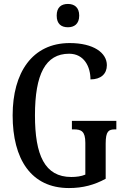

<svg xmlns="http://www.w3.org/2000/svg" viewBox="-20 -942 631 972"><path d="M324 -804C355 -804 381 -820 381 -863C381 -906 355 -922 324 -922C291 -922 267 -906 267 -863C267 -820 291 -804 324 -804ZM329 10C400 10 458 -6 515 -37V-215C515 -278 530 -287 562 -287H569V-330H344V-287H354C391 -287 412 -278 412 -219V-58C391 -49 365 -46 341 -46C206 -46 157 -157 157 -358C157 -566 210 -670 330 -670C406 -670 438 -604 438 -540C491 -540 521 -568 521 -612C521 -675 453 -724 333 -724C143 -724 44 -574 44 -358C44 -137 137 10 329 10Z"/></svg>

Font: Noto Serif Tamil ExtraCondensed Medium
Style: Italic
Weight: 500
Width: 2
Italic angle: -12°
Designer: Indian Type Foundry, Tom Grace, and the Monotype Design Team
Foundry: Monotype Imaging Inc.
Version: Version 2.003